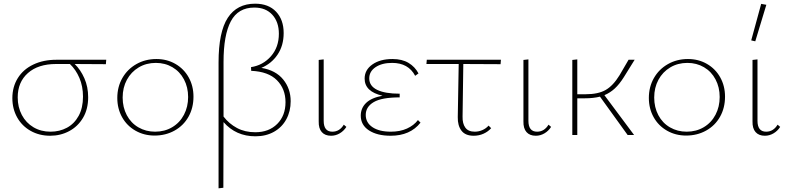

<svg xmlns="http://www.w3.org/2000/svg" viewBox="-20 -732 4274 1041"><path d="M554 -384Q439 -384 385 -385Q417 -354 437.5 -307.5Q458 -261 458 -205Q458 -140 430 -93Q402 -46 355 -21Q308 4 252 4Q193 4 146 -22.5Q99 -49 73 -95.5Q47 -142 47 -200Q47 -261 76.5 -308.5Q106 -356 160.5 -382Q215 -408 286 -408H556ZM359 -385H284Q187 -385 131.5 -336Q76 -287 76 -204Q76 -151 98.5 -108.5Q121 -66 161.5 -42Q202 -18 254 -18Q303 -18 343 -39.5Q383 -61 406.5 -104Q430 -147 430 -208Q430 -264 410.5 -309.5Q391 -355 359 -385Z M616 -201Q616 -261 643.5 -309Q671 -357 719.5 -384.5Q768 -412 828 -412Q885 -412 931 -385.5Q977 -359 1003 -312.5Q1029 -266 1029 -208Q1029 -147 1002 -99Q975 -51 926.5 -24Q878 3 818 3Q761 3 714.5 -23.5Q668 -50 642 -96.5Q616 -143 616 -201ZM1000 -206Q1000 -259 977.5 -301.5Q955 -344 915 -367.5Q875 -391 825 -391Q773 -391 732 -366.5Q691 -342 668 -299.5Q645 -257 645 -203Q645 -150 667.5 -107.5Q690 -65 730.5 -41.5Q771 -18 821 -18Q873 -18 914 -42.5Q955 -67 977.5 -110Q1000 -153 1000 -206Z M1556 -183Q1556 -129 1532.5 -85.5Q1509 -42 1465.5 -17.5Q1422 7 1365 7Q1259 7 1192 -70L1191 286L1165 289V-393Q1165 -559 1215 -635.5Q1265 -712 1363 -712Q1436 -712 1477 -668.5Q1518 -625 1518 -553Q1518 -485 1485 -436Q1452 -387 1397 -364Q1475 -351 1515.5 -301Q1556 -251 1556 -183ZM1528 -178Q1528 -250 1481.5 -297Q1435 -344 1342 -348L1341 -368Q1406 -378 1449 -427Q1492 -476 1492 -549Q1492 -613 1456.5 -652Q1421 -691 1359 -691Q1271 -691 1231.5 -616.5Q1192 -542 1192 -396V-100Q1222 -61 1265 -38Q1308 -15 1364 -15Q1438 -15 1483 -60Q1528 -105 1528 -178Z M1708 -74V-407L1735 -410V-77Q1735 -18 1782 -18Q1821 -18 1844 -56L1858 -44Q1844 -22 1822 -9Q1800 4 1775 4Q1742 4 1724.5 -16Q1707 -36 1708 -74Z M2260 -67Q2204 4 2098 4Q2025 4 1980.5 -25Q1936 -54 1936 -105Q1936 -146 1965 -174Q1994 -202 2054 -213Q1957 -235 1957 -306Q1957 -353 1999 -382.5Q2041 -412 2108 -412Q2160 -412 2195 -391Q2230 -370 2249 -334L2231 -321Q2194 -391 2106 -391Q2051 -391 2016.5 -368Q1982 -345 1982 -307Q1982 -266 2024.5 -245Q2067 -224 2147 -224V-204Q2050 -204 2006.5 -178.5Q1963 -153 1963 -109Q1963 -67 1999.5 -42.5Q2036 -18 2099 -18Q2149 -18 2186.5 -35Q2224 -52 2246 -81Z M2488 -100Q2487 -62 2503 -40Q2519 -18 2554 -18Q2575 -18 2595 -26.5Q2615 -35 2629 -51L2643 -37Q2626 -18 2601.5 -7Q2577 4 2548 4Q2503 4 2482 -23.5Q2461 -51 2462 -97L2467 -385H2292L2294 -408H2696L2694 -384L2492 -385Z M2818 -74V-407L2845 -410V-77Q2845 -18 2892 -18Q2931 -18 2954 -56L2968 -44Q2954 -22 2932 -9Q2910 4 2885 4Q2852 4 2834.5 -16Q2817 -36 2818 -74Z M3257 -216 3418 0H3383L3233 -208Q3197 -199 3151 -199H3110V0H3083V-407L3110 -410V-221H3155Q3223 -221 3263.5 -244Q3304 -267 3339 -324L3388 -408H3421L3362 -313Q3338 -275 3313 -252Q3288 -229 3257 -216Z M3498 -201Q3498 -261 3525.5 -309Q3553 -357 3601.5 -384.5Q3650 -412 3710 -412Q3767 -412 3813 -385.5Q3859 -359 3885 -312.5Q3911 -266 3911 -208Q3911 -147 3884 -99Q3857 -51 3808.5 -24Q3760 3 3700 3Q3643 3 3596.5 -23.5Q3550 -50 3524 -96.5Q3498 -143 3498 -201ZM3882 -206Q3882 -259 3859.5 -301.5Q3837 -344 3797 -367.5Q3757 -391 3707 -391Q3655 -391 3614 -366.5Q3573 -342 3550 -299.5Q3527 -257 3527 -203Q3527 -150 3549.5 -107.5Q3572 -65 3612.5 -41.5Q3653 -18 3703 -18Q3755 -18 3796 -42.5Q3837 -67 3859.5 -110Q3882 -153 3882 -206Z M4053 -513 4107 -711 4135 -706 4075 -508ZM4060 -74V-407L4087 -410V-77Q4087 -18 4134 -18Q4173 -18 4196 -56L4210 -44Q4196 -22 4174 -9Q4152 4 4127 4Q4094 4 4076.5 -16Q4059 -36 4060 -74Z"/></svg>

Font: Ysabeau Infant Extralight
Style: Regular
Weight: 200
Designer: Christian Thalmann (Catharsis Fonts)
Version: Version 0.003